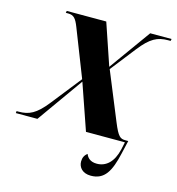

<svg xmlns="http://www.w3.org/2000/svg" viewBox="-131 -629 846 920"><g transform="rotate(15 292.5 -169.5)"><path d="M-22 0H85L247 -228L326 0H518L519 1L511 38C496 102 461 134 415 134C381 134 367 116 361 100C347 110 340 124 340 143C340 172 361 197 402 197C470 197 497 148 518 55L533 -10H519C493 -10 482 -18 456 -81L358 -320L455 -444C506 -509 540 -526 593 -526H605L607 -536H501L353 -330L283 -536H87L85 -526H97C125 -526 136 -512 151 -474L243 -239L126 -91C74 -25 40 -10 -11 -10H-21Z"/></g></svg>

Font: Noto Serif Display
Style: Bold Italic
Weight: 700
Italic angle: -12°
Designer: Monotype Design Team
Foundry: Monotype Imaging Inc.
Version: Version 2.009